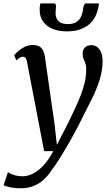

<svg xmlns="http://www.w3.org/2000/svg" viewBox="-64 -822 629 1092"><path d="M90 -468Q86.5 -487 80.8 -493.2Q75 -499.5 67 -499.5Q58.5 -499.5 49.8 -494.5Q41 -489.5 29 -478.5L16.5 -507.5Q20.5 -513.5 35.5 -527.5Q50.5 -541.5 73 -553.8Q95.5 -566 121.5 -566Q146 -566 160 -557.8Q174 -549.5 181.2 -534.5Q188.5 -519.5 191.5 -498.5Q198 -452 204.8 -405Q211.5 -358 218.2 -311Q225 -264 231.8 -217Q238.5 -170 245.5 -123L259.5 2L326 -127.5Q345 -167.5 363 -205.5Q381 -243.5 395.2 -280.5Q409.5 -317.5 418 -354.2Q426.5 -391 426.5 -429Q426.5 -449 421.5 -462.2Q416.5 -475.5 411.2 -487.8Q406 -500 406 -516Q406 -540 419.5 -552.5Q433 -565 455 -565Q476 -565 490.2 -553.5Q504.5 -542 512 -521.5Q519.5 -501 519.5 -474Q519.5 -420 501.8 -365.2Q484 -310.5 458.2 -258.8Q432.5 -207 408.5 -161Q389 -120.5 369 -82.8Q349 -45 329.5 -11Q310 23 292 52.2Q274 81.5 258.5 105Q243 128.5 230.5 144.5Q211.5 174.5 186.2 198.2Q161 222 127.8 235.5Q94.5 249 51 249Q27 249 -1.5 244Q-30 239 -43.5 231.5L-19 157.5Q-10.5 164 12 172.2Q34.5 180.5 66 180.5Q92.5 180.5 122 166.2Q151.5 152 181.5 120.8Q211.5 89.5 239 37.5H187ZM244 -802.5Q251 -802.5 252.8 -797Q254.5 -791.5 254.5 -783Q254.5 -774.5 253.2 -764.5Q252 -754.5 252 -746.5Q252 -718.5 268.8 -701.8Q285.5 -685 322 -685Q353 -685 370.8 -696.8Q388.5 -708.5 397.2 -728.2Q406 -748 408.5 -771.5Q410 -782.5 414 -792.5Q418 -802.5 427 -802.5H498Q498 -799 498 -795.5Q498 -792 497 -787.5Q483.5 -712.5 436 -678Q388.5 -643.5 316.5 -643.5Q272.5 -643.5 237.5 -656.8Q202.5 -670 181.8 -698.2Q161 -726.5 161.5 -770Q161.5 -778 162.5 -786.2Q163.5 -794.5 165.5 -802.5Z"/></svg>

Font: Merriweather 20pt
Style: Italic
Weight: 400
Italic angle: -7.8°
Version: Version 2.101